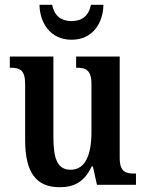

<svg xmlns="http://www.w3.org/2000/svg" viewBox="-20 -772 610 802"><path d="M279 -606C368 -606 411 -677 412 -752H360C350 -704 321 -684 279 -684C237 -684 207 -704 198 -752H145C146 -677 190 -606 279 -606ZM229 10C287 10 332 -10 363 -77H368L385 0H548V-47H542C507 -47 480 -53 480 -112V-536H298V-489H301C336 -489 362 -482 362 -421V-221C362 -126 337 -63 275 -63C219 -63 203 -110 203 -202V-536H21V-489H24C65 -489 85 -478 85 -420V-187C85 -50 132 10 229 10Z"/></svg>

Font: Noto Serif Bengali Condensed SemiBold
Style: Regular
Weight: 600
Width: 3
Designer: Juan Bruce, Universal Thirst, Indian Type Foundry and the Monotype Design Team.
Foundry: Monotype Imaging Inc.
Version: Version 2.003